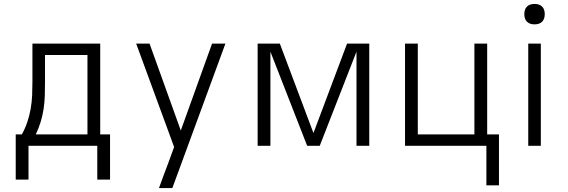

<svg xmlns="http://www.w3.org/2000/svg" viewBox="-20 -742 2890 977"><path d="M60 172V-58H91Q108 -88 119 -121Q130 -154 136 -188Q142 -222 143.5 -256.5Q145 -291 145 -325V-520H490V-58H540V172H475V0H125V172ZM162 -58H425V-462H209V-325Q209 -291 208 -256.5Q207 -222 202 -188.5Q197 -155 187 -122Q177 -89 162 -58Z M789 215Q800 184 811.5 153Q823 122 835 91L866 6L673 -520H741L900 -78L1059 -520H1127L857 215Z M1291 0V-520H1404L1575 -65L1746 -520H1859V0H1794V-479L1607 0H1543L1356 -479V0Z M2455 201V0H2041V-520H2106V-58H2394V-520H2459V-58H2519V201Z M2668 0V-520H2732V0ZM2700 -618Q2689 -618 2679 -621Q2669 -624 2661.5 -631.5Q2654 -639 2651 -649Q2648 -659 2648 -670Q2648 -681 2651 -691Q2654 -701 2661.5 -708.5Q2669 -716 2679 -719Q2689 -722 2700 -722Q2711 -722 2721 -719Q2731 -716 2738.5 -708.5Q2746 -701 2749 -691Q2752 -681 2752 -670Q2752 -659 2749 -649Q2746 -639 2738.5 -631.5Q2731 -624 2721 -621Q2711 -618 2700 -618Z"/></svg>

Font: Iosevka Aile Custom Light
Style: Regular
Weight: 300
Designer: Belleve Invis
Foundry: Belleve Invis
Version: Version 17.0.2; ttfautohint (v1.8.3)